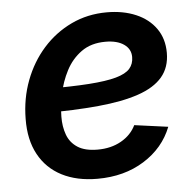

<svg xmlns="http://www.w3.org/2000/svg" viewBox="-45 -597 669 655"><g transform="rotate(-5 289.5 -269.5)"><path d="M263.2 11.7Q192.9 11.7 141.6 -14.6Q90.3 -41 63 -91.3Q35.6 -141.6 36.6 -212.9Q37.1 -282.7 60.3 -344Q83.5 -405.3 124.8 -451.7Q166 -498 221.9 -524.7Q277.8 -551.3 343.8 -551.3Q399.9 -551.3 443.4 -532.7Q486.8 -514.2 511.5 -479.2Q536.1 -444.3 536.1 -396Q536.1 -346.2 508.3 -313.5Q480.5 -280.8 425.3 -262Q370.1 -243.2 287.8 -235.4Q205.6 -227.5 96.2 -227.5L110.4 -309.1Q202.6 -309.1 262.2 -313.2Q321.8 -317.4 355.5 -326.9Q389.2 -336.4 403.1 -352.3Q417 -368.2 417 -392.1Q417 -419.4 393.8 -435.5Q370.6 -451.7 330.6 -451.7Q281.2 -451.7 248 -427.7Q214.8 -403.8 195.3 -366.2Q175.8 -328.6 167.5 -287.1Q159.2 -245.6 158.7 -210.4Q158.2 -176.3 168.5 -148.2Q178.7 -120.1 203.9 -103.8Q229 -87.4 272.5 -87.4Q318.4 -87.4 353 -106.9Q387.7 -126.5 403.8 -159.7L519 -144Q491.2 -73.2 423.3 -30.8Q355.5 11.7 263.2 11.7Z"/></g></svg>

Font: Inter 17pt SemiBold
Style: Italic
Weight: 600
Italic angle: -9.3988°
Version: Version 4.001;git-66647c0bb